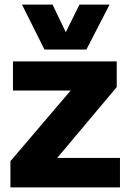

<svg xmlns="http://www.w3.org/2000/svg" viewBox="-20 -809 564 829"><path d="M25 0V-113L285 -418H36V-544H484V-433L227 -127H498V0ZM453 -789 353 -595H172L75 -789H207L264 -670L323 -789Z"/></svg>

Font: Georama
Style: Bold
Weight: 700
Designer: Jean-Baptiste Levee
Foundry: Production Type
Version: Version 1.000